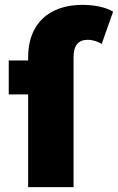

<svg xmlns="http://www.w3.org/2000/svg" viewBox="-20 -771 486 791"><path d="M16 -522V-382H96V0H283V-535C283 -584 303 -607 341 -607C362 -607 383 -600 399 -590L446 -723C415 -742 366 -751 320 -751C176 -751 96 -667 96 -537V-522Z"/></svg>

Font: Montserrat-Alt1 ExtBd
Style: Regular
Weight: 800
Designer: Differentunic
Foundry: Differentunic
Version: Version 7.222